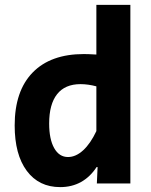

<svg xmlns="http://www.w3.org/2000/svg" viewBox="-20 -750 617 785"><path d="M40 -237Q40 -378 113.5 -453.5Q187 -529 323 -529Q340 -529 374 -527V-730H513V0H376L379 -67H375Q349 -27 311.5 -6Q274 15 226 15Q139 15 89.5 -51.5Q40 -118 40 -237ZM374 -214V-397Q340 -406 309 -406Q246 -406 213.5 -365Q181 -324 181 -245Q181 -181 201.5 -144.5Q222 -108 258 -108Q290 -108 320 -135.5Q350 -163 374 -214Z"/></svg>

Font: Secular One
Style: Regular
Weight: 400
Designer: Michal Sahar
Foundry: Hagilda
Version: Version 1.000